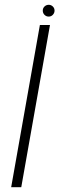

<svg xmlns="http://www.w3.org/2000/svg" viewBox="-20 -779 261 799"><path d="M26.5 0H68.5L188 -675H146ZM182.5 -710Q193 -710 200 -717.5Q207 -725 207 -735Q207 -745 199.8 -752Q192.5 -759 183 -759Q172.5 -759 165.2 -752Q158 -745 158 -735Q158 -724.5 165.2 -717.2Q172.5 -710 182.5 -710Z"/></svg>

Font: Anybody Thin ExtraLight
Style: Italic
Weight: 250
Italic angle: -10°
Version: Version 1.113;gftools[0.9.25]